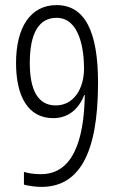

<svg xmlns="http://www.w3.org/2000/svg" viewBox="-20 -815 454 754"><path d="M365 -490C365 -692 313 -795 202 -795C98 -795 43 -705 43 -568C43 -440 88 -351 189 -351C255 -351 293 -395 311 -442H313C310 -256 262 -131 141 -131C116 -131 92 -134 74 -140V-90C92 -85 121 -81 142 -81C285 -81 365 -201 365 -490ZM202 -745C293 -745 310 -620 310 -546C310 -466 269 -401 199 -401C127 -401 97 -464 97 -568C97 -685 133 -745 202 -745Z"/></svg>

Font: Noto Sans Kannada UI ExtraCondensed Light
Style: Regular
Weight: 300
Width: 2
Designer: Jelle Bosma - Monotype Design Team
Foundry: Monotype Imaging Inc.
Version: Version 2.005